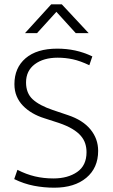

<svg xmlns="http://www.w3.org/2000/svg" viewBox="-20 -864 523 892"><path d="M246 -638Q289 -638 329 -629.5Q369 -621 409 -602L395 -561Q353 -581 318.5 -588.5Q284 -596 248 -596Q182 -596 141.5 -565.5Q101 -535 101 -481Q101 -431 132 -402.5Q163 -374 225 -353L296 -329Q365 -306 400.5 -262.5Q436 -219 436 -163Q436 -84 381 -38Q326 8 232 8Q184 8 137.5 -1Q91 -10 46 -32L61 -75Q102 -54 142.5 -44.5Q183 -35 228 -35Q295 -35 338.5 -65Q382 -95 382 -157Q382 -178 376 -197Q370 -216 355.5 -233Q341 -250 316 -265Q291 -280 253 -293L185 -315Q156 -324 131 -338.5Q106 -353 87 -372.5Q68 -392 57.5 -417Q47 -442 47 -473Q47 -549 99 -593.5Q151 -638 246 -638ZM218 -844H267L392 -710H332L242 -809L152 -710H96Z"/></svg>

Font: Mukta Vaani ExtraLight
Style: Regular
Weight: 275
Designer: Noopur Datye, Girish Dalvi, Yashodeep Gholap, Pallavi Karambelkar
Foundry: Ek Type
Version: Version 2.538;PS 1.000;hotconv 16.6.51;makeotf.lib2.5.65220;